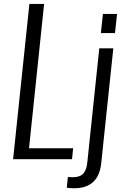

<svg xmlns="http://www.w3.org/2000/svg" viewBox="-20 -830 635 1001"><path d="M328.1 147.9 334 92.3Q339.4 93.8 358.9 93.8Q380.9 93.8 395.8 87.6Q410.6 81.5 418.7 69.1Q426.8 56.6 430.2 44.2Q433.6 31.7 435.5 13.7L497.6 -578.1H570.8L507.8 20Q494.6 151.4 366.7 151.4Q336.4 151.4 328.1 147.9ZM505.9 -657.7 516.6 -757.3H590.3L579.6 -657.7ZM48.3 0 133.3 -809.6H210L131.3 -57.1H361.3L355.5 0Z"/></svg>

Font: Oswald
Style: Light
Weight: 300
Designer: Vernon Adams
Foundry: Vernon Adams
Version: 3.0; ttfautohint (v0.95.6-bc232) -l 8 -r 50 -G 200 -x 0 -w "